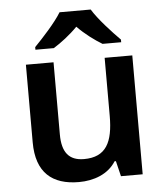

<svg xmlns="http://www.w3.org/2000/svg" viewBox="-54 -907 751 872"><g transform="rotate(-5 321.0 -471.0)"><path d="M392 -859H250C223 -814 163 -749 126 -711V-699H210C245 -721 285 -751 320 -787C355 -751 397 -720 432 -699H517V-711C480 -748 419 -814 392 -859ZM562 -635H436V-370C436 -251 404 -185 303 -185C234 -185 203 -225 203 -306V-635H77V-281C77 -143 149 -83 271 -83C339 -83 405 -107 440 -163H446L463 -93H562Z"/></g></svg>

Font: Noto Sans Kannada UI SemiBold
Style: Regular
Weight: 600
Designer: Jelle Bosma - Monotype Design Team
Foundry: Monotype Imaging Inc.
Version: Version 2.005